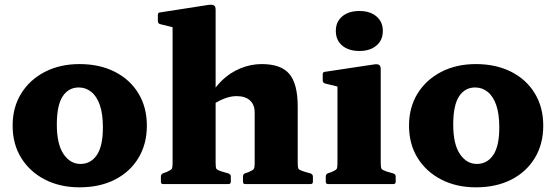

<svg xmlns="http://www.w3.org/2000/svg" viewBox="-20 -787 2378 821"><path d="M320 14Q236 14 171.5 -19.5Q107 -53 70.5 -112Q34 -171 34 -250Q34 -328 70.5 -387Q107 -446 171.5 -479.5Q236 -513 320 -513Q406 -513 471 -480Q536 -447 572 -387.5Q608 -328 608 -250Q608 -171 572 -111.5Q536 -52 471.5 -19Q407 14 320 14ZM324 -86Q368 -86 394 -124Q420 -162 420 -242Q420 -300 407 -337.5Q394 -375 370.5 -394Q347 -413 317 -413Q273 -413 248 -375Q223 -337 223 -254Q223 -171 251.5 -128.5Q280 -86 324 -86Z M718 0V-565H902V0ZM1069 -306Q1069 -339 1049 -357.5Q1029 -376 991 -376Q968 -376 942 -366.5Q916 -357 891 -340L873 -366Q894 -409 928.5 -442.5Q963 -476 1007.5 -494.5Q1052 -513 1099 -513Q1182 -513 1217.5 -470.5Q1253 -428 1253 -332V0H1069ZM677 0Q668 0 668 -10V-32Q668 -42 677 -46L691 -51Q710 -59 714 -64.5Q718 -70 718 -88V-180H902V-91Q902 -70 905.5 -65Q909 -60 927 -54L958 -45Q967 -41 967 -32V-10Q967 0 957 0ZM718 -564V-716L737 -666L664 -684Q655 -687 655 -697V-723Q655 -734 665 -734L871 -766Q888 -768 895 -764Q902 -760 902 -745V-564ZM1028 0Q1019 0 1019 -10V-32Q1019 -42 1028 -46L1043 -51Q1061 -59 1065 -64.5Q1069 -70 1069 -88V-180H1253V-91Q1253 -70 1256.5 -65Q1260 -60 1278 -54L1309 -45Q1318 -41 1318 -32V-10Q1318 0 1308 0Z M1423 0V-310H1608V0ZM1383 0Q1373 0 1373 -10V-32Q1373 -42 1382 -46L1397 -51Q1416 -59 1419.5 -64.5Q1423 -70 1423 -88V-180H1608V-91Q1608 -70 1611.5 -65Q1615 -60 1632 -54L1663 -45Q1672 -41 1672 -32V-10Q1672 0 1662 0ZM1423 -310V-462L1443 -412L1370 -430Q1360 -433 1360 -443V-469Q1360 -480 1370 -480L1576 -511Q1593 -514 1600.5 -510Q1608 -506 1608 -491V-310ZM1517 -569Q1471 -569 1443.5 -592Q1416 -615 1416 -655Q1416 -694 1443.5 -717Q1471 -740 1517 -740Q1562 -740 1589.5 -717Q1617 -694 1617 -655Q1617 -615 1589.5 -592Q1562 -569 1517 -569Z M2015 14Q1931 14 1866.5 -19.5Q1802 -53 1765.5 -112Q1729 -171 1729 -250Q1729 -328 1765.5 -387Q1802 -446 1866.5 -479.5Q1931 -513 2015 -513Q2101 -513 2166 -480Q2231 -447 2267 -387.5Q2303 -328 2303 -250Q2303 -171 2267 -111.5Q2231 -52 2166.5 -19Q2102 14 2015 14ZM2019 -86Q2063 -86 2089 -124Q2115 -162 2115 -242Q2115 -300 2102 -337.5Q2089 -375 2065.5 -394Q2042 -413 2012 -413Q1968 -413 1943 -375Q1918 -337 1918 -254Q1918 -171 1946.5 -128.5Q1975 -86 2019 -86Z"/></svg>

Font: Hahmlet ExtraBold
Style: Regular
Weight: 800
Designer: Minjoo Ham & Mark Frömberg
Foundry: hypertype
Version: Version 1.002